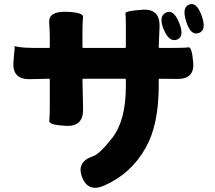

<svg xmlns="http://www.w3.org/2000/svg" viewBox="-20 -831 1040 929"><path d="M484 67Q406 101 377 26Q349 -48 430 -75Q463 -86 524 -165Q589 -249 589 -414V-445Q589 -450 584 -450H384Q379 -450 379 -445L382 -304Q384 -218 300 -222Q216 -226 218.5 -246Q221 -266 221 -329V-445Q221 -450 216 -450L125 -448Q38 -446 45 -533L51 -599Q52 -607 46 -608Q41 -609 70 -604Q99 -599 149 -599H216Q221 -599 221 -604V-642Q221 -682 218 -722Q214 -776 300 -774Q385 -771 382 -748.5Q379 -726 379 -681V-604Q379 -599 384 -599H584Q589 -599 589 -604V-693Q589 -755 587 -766.5Q585 -778 670 -784Q755 -789 752 -702L748 -604Q748 -599 753 -599H801Q875 -599 892 -602Q909 -605 915 -526Q921 -447 834 -449L753 -450Q748 -450 748 -445V-418Q748 -228 686 -118Q616 9 484 67ZM941 -671Q902 -658 881 -727Q859 -795 895 -809Q932 -823 956 -754Q981 -684 941 -671ZM772 -689Q746 -752 783 -770Q820 -788 847 -720Q874 -653 836 -639Q798 -626 772 -689Z"/></svg>

Font: Resource Han Rounded TW Heavy
Style: Regular
Weight: 900
Designer: Cyano Hao (round all glyphs); Ryoko NISHIZUKA 西塚涼子 (kana, bopomofo & ideographs); Paul D. Hunt (Latin, Greek & Cyrillic)
Foundry: Cyano Hao
Version: 0.990